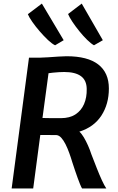

<svg xmlns="http://www.w3.org/2000/svg" viewBox="-20 -1076 672 1096"><path d="M46.5 0 145.5 -747H212Q226 -747 254.8 -749Q283.5 -751 313.2 -753Q343 -755 359.5 -755Q480.5 -755 541 -708Q601.5 -661 601.5 -571Q601.5 -482 558.8 -416.2Q516 -350.5 433 -324.5Q446 -313 458.5 -292Q471 -271 482.2 -245.8Q493.5 -220.5 501.5 -195.5Q517.5 -154 532.8 -115.2Q548 -76.5 562 -46.2Q576 -16 587 0H448.5Q443.5 -8.5 437 -24.2Q430.5 -40 423.2 -60.2Q416 -80.5 408.2 -103.2Q400.5 -126 393 -149Q385 -176 375.2 -203Q365.5 -230 354 -252.8Q342.5 -275.5 329.5 -289.8Q316.5 -304 301.5 -305L210 -305.5L169.5 0ZM327 -401.5Q378 -401.5 411 -423.2Q444 -445 460 -482.5Q476 -520 475 -568Q474.5 -617.5 442.2 -641.2Q410 -665 346.5 -665Q334 -665 316.2 -664Q298.5 -663 282.2 -661.2Q266 -659.5 257 -658L222.5 -402.5Q235.5 -402 261.5 -401.8Q287.5 -401.5 327 -401.5ZM294.5 -817.5Q277.5 -825.5 254.2 -847.2Q231 -869 207 -896.8Q183 -924.5 164.5 -951Q146 -977.5 139 -995L219 -1055.5L343.5 -846.5ZM516.5 -817.5Q499.5 -827 477.2 -848.8Q455 -870.5 433 -897.8Q411 -925 393.5 -951.2Q376 -977.5 368.5 -996L446.5 -1055.5L567 -846.5Z"/></svg>

Font: Merriweather Sans Medium
Style: Italic
Weight: 500
Italic angle: -7.5°
Designer: Eben Sorkin
Foundry: Eben Sorkin
Version: Version 2.001